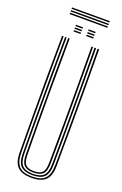

<svg xmlns="http://www.w3.org/2000/svg" viewBox="-183 -1019 683 1075"><g transform="rotate(20 159.0 -481.0)"><path d="M159.2 6Q104.2 6 76.9 -18.8Q49.5 -43.5 48.8 -105.8Q47.8 -209 47.4 -325.6Q47 -442.2 47.2 -563Q47.5 -683.8 48.8 -800H57.8Q57 -722 56.6 -631Q56.2 -540 56.2 -446.4Q56.2 -352.8 56.6 -265.5Q57 -178.2 57.8 -107.2Q58.5 -51.8 81.4 -26.9Q104.2 -2 159.2 -2Q214.2 -2 237 -26.9Q259.8 -51.8 260.5 -107.2Q261.2 -176.8 261.8 -260.8Q262.2 -344.8 262.2 -436.2Q262.2 -527.8 261.9 -620.5Q261.5 -713.2 260.5 -800H269.8Q270.5 -694.2 271 -577.2Q271.5 -460.2 271.1 -340.4Q270.8 -220.5 269.5 -105.8Q268.8 -43 241.2 -18.5Q213.8 6 159.2 6ZM159.2 -9.8Q112.5 -9.8 90 -30.8Q67.5 -51.8 67 -106.2Q66 -207.8 65.5 -324.5Q65 -441.2 65.4 -562.8Q65.8 -684.2 67 -800H76Q75.2 -720.5 74.9 -630.9Q74.5 -541.2 74.5 -449.1Q74.5 -357 74.9 -269.4Q75.2 -181.8 76 -106.5Q76.5 -56.5 96.4 -37.1Q116.2 -17.8 159.2 -17.8Q202 -17.8 221.9 -36.9Q241.8 -56 242.2 -106.5Q243.5 -206.5 243.9 -323.2Q244.2 -440 243.9 -562.1Q243.5 -684.2 242.2 -800H251.5Q252.2 -719.8 252.6 -630.1Q253 -540.5 253 -448.8Q253 -357 252.6 -269.6Q252.2 -182.2 251.5 -106.2Q251 -52.2 228.8 -31Q206.5 -9.8 159.2 -9.8ZM159.2 -25.8Q120.8 -25.8 103.2 -43.1Q85.8 -60.5 85.2 -106.5Q84.2 -199.2 83.8 -316.1Q83.2 -433 83.6 -557.9Q84 -682.8 85.2 -800H94.2Q92.8 -634.8 92.6 -461Q92.5 -287.2 94.5 -106.5Q95 -65.2 109.4 -49.5Q123.8 -33.8 159.2 -33.8Q194.5 -33.8 209 -49.5Q223.5 -65.2 224 -106.5Q225.2 -232.2 225.6 -347.2Q226 -462.2 225.6 -573.5Q225.2 -684.8 224.2 -800H233.2Q234 -722 234.4 -631.5Q234.8 -541 234.8 -447.5Q234.8 -354 234.4 -266.4Q234 -178.8 233.2 -106.5Q232.8 -59.8 215 -42.8Q197.2 -25.8 159.2 -25.8ZM176.2 -876.8V-884.8H218V-876.8ZM100.8 -876.8V-884.8H142.5V-876.8ZM100.8 -860.8V-868.8H142.5V-860.8ZM176.2 -860.8V-868.8H218V-860.8ZM100.8 -845V-853H142.5V-845ZM176.2 -845V-853H218V-845ZM272 -960.5H46.8V-968.5H272ZM272 -944.5H46.8V-952.5H272ZM272 -928.8H46.8V-936.8H272Z"/></g></svg>

Font: Big Shoulders Inline Display Light
Style: Regular
Weight: 300
Designer: Patric King
Foundry: XO Type Co
Version: Version 1.000